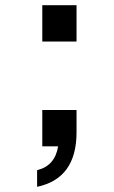

<svg xmlns="http://www.w3.org/2000/svg" viewBox="-20 -564 438 740"><path d="M143 -404H275V-544H143ZM123 156Q275 124 275 -54V-140H143V0H204Q192 75 123 92Z"/></svg>

Font: Plus Jakarta Sans
Style: Bold
Weight: 700
Designer: Gumpita Rahayu
Foundry: Tokotype
Version: Version 2.004; ttfautohint (v1.8.3)